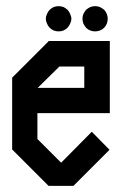

<svg xmlns="http://www.w3.org/2000/svg" viewBox="-20 -604 396 624"><path d="M336.9 -236.3H101.6V-152.3L178.7 -75.2Q211.9 -108.4 278.3 -175.8Q296.9 -156.2 335.9 -117.2L277.3 -58.6L218.8 0H137.7L78.1 -59.6L19.5 -118.2V-351.6L137.7 -469.7V-470.7H336.9ZM253.9 -387.7H172.9Q149.4 -365.2 102.5 -318.4H253.9ZM304.7 -504.9Q296.9 -502 289.1 -502Q281.2 -502 273.4 -504.9Q265.6 -507.8 259.8 -513.7Q254.9 -519.5 251 -527.3Q248 -535.2 248 -543Q248 -550.8 251 -558.6Q254.9 -566.4 259.8 -572.3Q265.6 -577.1 273.4 -581.1Q281.2 -584 289.1 -584Q296.9 -584 304.7 -581.1Q312.5 -577.1 318.4 -572.3Q324.2 -566.4 327.1 -558.6Q330.1 -550.8 330.1 -543Q330.1 -535.2 327.1 -527.3Q324.2 -519.5 318.4 -513.7Q312.5 -507.8 304.7 -504.9ZM186.5 -504.9Q178.7 -502 170.9 -502Q162.1 -502 154.3 -504.9Q146.5 -508.8 141.6 -513.7Q135.7 -519.5 132.8 -527.3Q128.9 -535.2 128.9 -543Q128.9 -550.8 132.8 -558.6Q135.7 -566.4 141.6 -572.3Q146.5 -577.1 154.3 -581.1Q162.1 -584 170.9 -584Q178.7 -584 186.5 -581.1Q194.3 -577.1 199.2 -572.3Q205.1 -566.4 208 -558.6Q211.9 -550.8 211.9 -543Q211.9 -535.2 208 -527.3Q205.1 -519.5 199.2 -513.7Q194.3 -508.8 186.5 -504.9Z"/></svg>

Font: mr_KirucoupageG
Style: Regular
Weight: 400
Designer: Jan Henkel
Version: Version 1.00 May 25, 2020, initial release